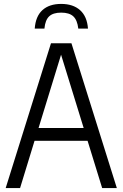

<svg xmlns="http://www.w3.org/2000/svg" viewBox="-20 -961 626 981"><path d="M9 0 240.5 -740H345L577 0H502L427.5 -241.5H156.5L82.5 0ZM177 -307H407.5L292 -681.5ZM157.5 -815Q162 -878 197 -909.5Q232 -941 292.5 -941Q353.5 -941 389.2 -909Q425 -877 429.5 -815H380Q375 -858.5 354.5 -877.5Q334 -896.5 292.5 -896.5Q251.5 -896.5 231.2 -877.5Q211 -858.5 207 -815Z"/></svg>

Font: Encode Sans Condensed
Style: Regular
Weight: 400
Width: 3
Designer: Multiple Designers
Foundry: Impallari Type
Version: Version 3.000; ttfautohint (v1.8.3) -l 8 -r 50 -G 200 -x 14 